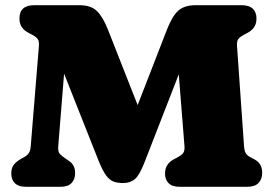

<svg xmlns="http://www.w3.org/2000/svg" viewBox="-20 -720 1054 740"><path d="M269.5 -53Q269.5 -28.5 255.5 -14.2Q241.5 0 212 0H81Q51.5 0 37.5 -13.8Q23.5 -27.5 23.5 -51Q23.5 -74 34 -86.2Q44.5 -98.5 61.5 -108L72.5 -114Q83.5 -120 90.2 -128.8Q97 -137.5 98.5 -157L130 -543Q131.5 -562.5 124.2 -571Q117 -579.5 104 -586L88 -594.5Q73 -602.5 64 -615.5Q55 -628.5 55 -649Q55 -700 112.5 -700H286Q330.5 -700 353.5 -677.5Q376.5 -655 396 -606L510.5 -315L623.5 -606Q644 -658.5 667.5 -679.2Q691 -700 734.5 -700H911Q940.5 -700 954.5 -686.2Q968.5 -672.5 968.5 -649Q968.5 -628.5 959.5 -615.5Q950.5 -602.5 936 -594.5L920 -586Q907.5 -579.5 899.8 -571Q892 -562.5 893.5 -543L920.5 -157Q922 -137.5 927.5 -129Q933 -120.5 945 -114L961 -105.5Q974.5 -98.5 982.5 -86Q990.5 -73.5 990.5 -54Q990.5 -30 976.5 -15Q962.5 0 933 0H673.5Q644 0 630 -13.8Q616 -27.5 616 -51Q616 -87.5 649 -105.5L665 -114Q678 -121 685.2 -129.2Q692.5 -137.5 691 -157L669 -433.5L538.5 -98Q518.5 -46 500.5 -30.2Q482.5 -14.5 454.5 -14.5Q434.5 -14.5 418.8 -19.8Q403 -25 389 -43.8Q375 -62.5 359 -103L227 -436L204.5 -157Q202.5 -135.5 210.5 -127Q218.5 -118.5 231 -110L247 -99Q257 -92.5 263.2 -81.2Q269.5 -70 269.5 -53Z"/></svg>

Font: Fraunces 9pt SuperSoft Black
Style: Regular
Weight: 900
Version: Version 1.000;[b76b70a41]